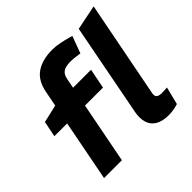

<svg xmlns="http://www.w3.org/2000/svg" viewBox="-191 -955 1148 1148"><g transform="rotate(-45 383.0 -381.0)"><path d="M70 0 145 -387H37L57 -487L170 -513L189 -610Q204 -690 256.5 -726Q309 -762 394 -762Q423 -762 457.5 -755Q492 -748 516 -741L537 -735L497 -627L484 -629Q468 -631 452 -633Q436 -635 424 -635Q379 -635 359 -621Q339 -607 333 -575L321 -513H473L448 -387H296L221 0ZM691 -5Q672 1 651 4.5Q630 8 611 8Q556 8 524 -12Q492 -32 482 -67Q472 -102 480 -146L594 -738L752 -770L633 -158Q628 -135 638 -125Q648 -115 672 -115Q685 -115 696.5 -115.5Q708 -116 719 -117Z"/></g></svg>

Font: REM SemiBold
Style: Italic
Weight: 600
Italic angle: -11°
Designer: Octavio Pardo
Foundry: Ashler Design
Version: Version 1.005;gftools[0.9.28]